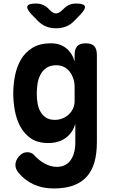

<svg xmlns="http://www.w3.org/2000/svg" viewBox="-20 -805 640 1086"><path d="M406 -105Q399 -80 385.5 -60Q372 -40 352.5 -25.5Q333 -11 308 -3.5Q283 4 253 4Q193 4 155 -22Q117 -48 95 -89Q73 -130 64 -179.5Q55 -229 55 -276Q55 -325 64.5 -375Q74 -425 97.5 -466.5Q121 -508 162.5 -534Q204 -560 269 -560Q319 -560 353.5 -533Q388 -506 402 -458V-494Q402 -527 416.5 -543.5Q431 -560 465 -560Q499 -560 513.5 -543.5Q528 -527 528 -494V0Q528 64 514 113Q500 162 470 195Q440 228 394 244.5Q348 261 284 261Q221 261 171.5 238.5Q122 216 86 174Q77 163 72 151.5Q67 140 67 127Q67 115 72.5 102.5Q78 90 87 79.5Q96 69 108 62.5Q120 56 135 56Q145 56 154.5 59.5Q164 63 172 71Q183 84 197.5 96Q212 108 228 117.5Q244 127 263 133Q282 139 302 139Q323 139 342.5 131Q362 123 376 105.5Q390 88 398 62Q406 36 406 0ZM290 -127Q314 -127 334.5 -135.5Q355 -144 370 -158.5Q385 -173 393.5 -192Q402 -211 402 -232V-315Q402 -338 395 -359.5Q388 -381 375 -398.5Q362 -416 342.5 -426Q323 -436 299 -436Q265 -436 243.5 -421.5Q222 -407 209.5 -384Q197 -361 192.5 -333Q188 -305 188 -277Q188 -250 192 -223.5Q196 -197 208 -175Q220 -153 239.5 -140Q259 -127 290 -127ZM183 -785Q204 -785 221.5 -778Q239 -771 254 -756L264 -746Q281 -729 297 -729Q313 -729 330 -746L340 -755Q355 -771 372.5 -778Q390 -785 411 -785Q453 -785 459.5 -770.5Q466 -756 437 -725L402 -689Q381 -666 354.5 -655.5Q328 -645 297 -645Q266 -645 240 -655.5Q214 -666 192 -689L157 -725Q129 -756 135 -770.5Q141 -785 183 -785Z"/></svg>

Font: Maple Mono NL
Style: Bold
Weight: 700
Monospace: yes
Designer: subframe7536
Version: Version 7.000